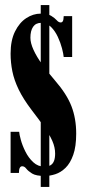

<svg xmlns="http://www.w3.org/2000/svg" viewBox="-20 -729 362 761"><path d="M141.5 12V-709H175.5V12ZM157.5 -31.5Q123 -31.5 107.2 -41.2Q91.5 -51 84.2 -60.5Q77 -70 68 -70Q55 -70 55 -43.5H22V-206.5H56Q56.5 -197 62.5 -174.8Q68.5 -152.5 80.8 -128Q93 -103.5 111.8 -86Q130.5 -68.5 156 -68.5Q171 -68.5 180.2 -74Q189.5 -79.5 194 -91Q198.5 -102.5 198.5 -120.5Q198.5 -145 187.5 -170.2Q176.5 -195.5 155.8 -225Q135 -254.5 106.5 -291.5Q72.5 -336 54.2 -373.8Q36 -411.5 29 -446.2Q22 -481 22 -516.5Q22 -569 39.5 -604.2Q57 -639.5 84.2 -657.2Q111.5 -675 141.5 -675Q169 -675 183 -666.2Q197 -657.5 204.8 -648.8Q212.5 -640 220.5 -640Q226 -640 229 -645Q232 -650 232.5 -665H266V-503H232.5Q231.5 -515 225.8 -537.2Q220 -559.5 209.2 -582.8Q198.5 -606 182.2 -622.2Q166 -638.5 143.5 -638.5Q122 -638.5 111.2 -622.8Q100.5 -607 100.5 -579.5Q100.5 -558.5 112.8 -531.5Q125 -504.5 147 -474Q169 -443.5 197.5 -410.5Q244.5 -356.5 263.2 -308Q282 -259.5 282 -199.5Q282 -148 270.2 -115Q258.5 -82 239.8 -63.8Q221 -45.5 199.2 -38.5Q177.5 -31.5 157.5 -31.5Z"/></svg>

Font: Imbue Thin 10pt Black
Style: Regular
Weight: 900
Version: Version 1.102